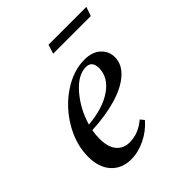

<svg xmlns="http://www.w3.org/2000/svg" viewBox="-166 -686 807 807"><g transform="rotate(-45 237.0 -282.5)"><path d="M235.8 -535.2 248.5 -575.7H473.6L459.5 -535.2ZM154.3 11.2Q99.1 11.2 66.2 -24.9Q33.2 -61 33.2 -125Q33.2 -197.3 73.7 -267.3Q114.3 -337.4 179.2 -381.1Q244.1 -424.8 310.5 -424.8Q357.4 -424.8 383.3 -400.6Q409.2 -376.5 409.2 -341.3Q409.2 -298.8 372.3 -265.9Q335.4 -232.9 271.5 -214.1Q207.5 -195.3 125 -191.4Q120.6 -168 120.6 -145Q120.6 -94.7 142.1 -69.3Q163.6 -43.9 199.7 -43.9Q252.4 -43.9 297.4 -82.5L311.5 -65.4Q281.2 -30.3 238.8 -9.5Q196.3 11.2 154.3 11.2ZM293 -398.4Q245.6 -398.4 199 -344.5Q152.3 -290.5 131.3 -218.3Q222.2 -226.1 275.9 -263.7Q329.6 -301.3 329.6 -356.4Q329.6 -398.4 293 -398.4Z"/></g></svg>

Font: Elstob 18pt Medium
Style: Italic
Weight: 500
Italic angle: -20°
Designer: Peter S. Baker
Version: Version 1.015